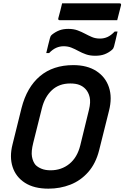

<svg xmlns="http://www.w3.org/2000/svg" viewBox="-20 -1110 745 1150"><path d="M419 -720Q502 -720 557 -684.5Q612 -649 632.5 -587.5Q653 -526 633 -447L574 -211Q554 -131 508.5 -79.5Q463 -28 401.5 -4Q340 20 270 20Q184 20 129.5 -15Q75 -50 55.5 -110Q36 -170 55 -245L109 -463Q141 -588 219.5 -654Q298 -720 419 -720ZM179 -254Q166 -202 171.5 -171.5Q177 -141 193 -122Q207 -108 229.5 -99Q252 -90 283 -90Q348 -90 395.5 -128.5Q443 -167 461 -240L513 -453Q524 -498 517 -528Q510 -558 492 -577Q477 -593 455.5 -601.5Q434 -610 401 -610Q334 -610 291 -570Q248 -530 231 -462ZM579 -879Q603 -879 624 -888.5Q645 -898 667 -921H684Q679 -899 673.5 -874.5Q668 -850 663 -832Q661 -825 658.5 -820.5Q656 -816 649 -810Q630 -794 606.5 -785Q583 -776 550 -776Q519 -776 495 -784.5Q471 -793 450 -804.5Q429 -816 408 -824.5Q387 -833 361 -833Q338 -833 316.5 -823.5Q295 -814 274 -792H257Q262 -814 268 -838Q274 -862 279 -881Q281 -888 283 -892.5Q285 -897 292 -903Q312 -919 335 -928Q358 -937 389 -937Q421 -937 445 -928Q469 -919 489.5 -908Q510 -897 531 -888Q552 -879 579 -879ZM352 -1090H696Q707 -1090 705 -1079Q699 -1056 693.5 -1034Q688 -1012 682 -989H338Q327 -989 329 -1000Q335 -1023 341 -1045Q347 -1067 352 -1090Z"/></svg>

Font: Recursive Sn Lnr St SmB
Style: Italic
Weight: 600
Italic angle: -15°
Version: Version 1.079;hotconv 1.0.112;makeotfexe 2.5.65598; ttfautoh